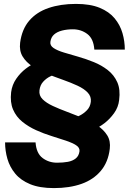

<svg xmlns="http://www.w3.org/2000/svg" viewBox="-20 -733 670 983"><path d="M463 -72 341 -124Q341 -124 355.5 -128Q370 -132 389.5 -142Q409 -152 425.5 -169Q442 -186 445 -212Q448 -239 429 -259Q410 -279 376.5 -294.5Q343 -310 302 -324.5Q261 -339 220.5 -355Q180 -371 147 -392.5Q114 -414 96 -443.5Q78 -473 83 -514Q92 -583 129.5 -627Q167 -671 228.5 -692Q290 -713 369 -713Q442 -713 490.5 -693Q539 -673 567 -639Q595 -605 607 -563.5Q619 -522 619 -479H463Q459 -535 427 -559Q395 -583 353 -583Q323 -583 297.5 -576.5Q272 -570 256.5 -556Q241 -542 238 -519Q235 -500 254.5 -487Q274 -474 307.5 -464Q341 -454 381 -442.5Q421 -431 460.5 -415Q500 -399 532 -374Q564 -349 580.5 -312Q597 -275 590 -221Q586 -184 564 -153.5Q542 -123 514.5 -102Q487 -81 463 -72ZM256 230Q183 230 134.5 210Q86 190 58 156Q30 122 18 80.5Q6 39 6 -4H162Q166 52 198 76Q230 100 272 100Q303 100 327.5 95.5Q352 91 368 78Q384 65 387 41Q389 23 369.5 10.5Q350 -2 317 -13Q284 -24 244 -36.5Q204 -49 165 -66.5Q126 -84 94.5 -109.5Q63 -135 47 -172Q31 -209 37 -261Q42 -299 63 -329.5Q84 -360 111.5 -381Q139 -402 162 -411L284 -359Q284 -359 270 -355Q256 -351 236.5 -341.5Q217 -332 201 -314.5Q185 -297 182 -270Q179 -244 198 -225Q217 -206 250.5 -190.5Q284 -175 324.5 -160Q365 -145 405.5 -128.5Q446 -112 478.5 -90.5Q511 -69 529 -40Q547 -11 542 29Q534 97 496 142Q458 187 397 208.5Q336 230 256 230Z"/></svg>

Font: Inclusive Sans
Style: Bold Italic
Weight: 700
Italic angle: -7°
Designer: Olivia King
Foundry: Olivia King
Version: Version 2.004